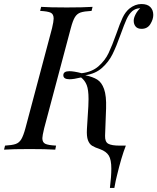

<svg xmlns="http://www.w3.org/2000/svg" viewBox="-53 -742 780 952"><path d="M707 -668Q707 -646 692.5 -622.5Q678 -599 649 -599Q629 -599 619.5 -610.5Q610 -622 610 -639Q610 -653 619 -670.5Q628 -688 642 -701H639Q619 -700 603 -687Q586 -672 574.5 -646.5Q563 -621 545 -571Q524 -512 505 -473.5Q486 -435 453 -405.5Q420 -376 370 -369Q407 -361 429 -347.5Q451 -334 463 -300.5Q475 -267 473 -205L468 -69Q467 -39 483.5 -29.5Q500 -20 540 -20H571Q549 36 527 128Q521 150 514 190H492Q499 134 499 94Q499 50 486.5 29.5Q474 9 444 -2Q417 -11 403.5 -19.5Q390 -28 383 -47Q376 -66 378 -102L385 -215Q386 -228 386 -251Q386 -297 377 -320Q368 -343 349 -358Q312 -349 292 -349Q261 -349 261 -369Q261 -389 291 -389Q313 -389 352 -379Q403 -385 435.5 -413.5Q468 -442 485.5 -479Q503 -516 524 -575Q542 -627 555 -654.5Q568 -682 588 -699Q617 -722 648 -722Q678 -722 692.5 -707Q707 -692 707 -668ZM157 -57Q157 -36 171.5 -29Q186 -22 225 -20L221 0Q175 -3 94 -3Q10 -3 -33 0L-28 -20Q7 -22 24.5 -28Q42 -34 52.5 -51.5Q63 -69 73 -106L205 -602Q213 -636 213 -650Q213 -672 198.5 -679Q184 -686 146 -688L151 -708Q192 -705 278 -705Q358 -705 406 -708L401 -688Q364 -686 346.5 -680Q329 -674 318.5 -657Q308 -640 298 -602L166 -106Q157 -68 157 -57Z"/></svg>

Font: Playfair Display
Style: Italic
Weight: 400
Italic angle: -14°
Designer: Claus Eggers Sørensen
Foundry: Claus Eggers Sørensen
Version: Version 1.200; ttfautohint (v1.6)